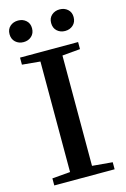

<svg xmlns="http://www.w3.org/2000/svg" viewBox="-127 -903 629 962"><g transform="rotate(-15 187.0 -422.5)"><path d="M283.7 -733.4Q259.3 -733.4 242.4 -748.5Q225.6 -763.7 225.6 -790Q225.6 -815.4 242.4 -830.3Q259.3 -845.2 283.7 -845.2Q308.6 -845.2 325.4 -830.3Q342.3 -815.4 342.3 -790Q342.3 -764.2 325.4 -748.8Q308.6 -733.4 283.7 -733.4ZM68.4 -733.4Q43.5 -733.4 26.6 -748.8Q9.8 -764.2 9.8 -790Q9.8 -815.4 26.6 -830.3Q43.5 -845.2 68.4 -845.2Q92.8 -845.2 109.6 -830.3Q126.5 -815.4 126.5 -790Q126.5 -763.7 109.6 -748.5Q92.8 -733.4 68.4 -733.4ZM30.3 0V-36.6L124 -44.4V-617.7L30.3 -626.5V-663.1H331.5V-626.5L238.3 -618.2V-45.9L343.3 -36.6V0Z"/></g></svg>

Font: Elstob 8pt Medium
Style: Regular
Weight: 500
Designer: Peter S. Baker
Version: Version 1.015